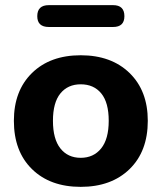

<svg xmlns="http://www.w3.org/2000/svg" viewBox="-20 -716 629 747"><path d="M420 -611H170Q125 -611 125 -653Q125 -696 170 -696H420Q464 -696 464 -653Q464 -611 420 -611ZM34 -246Q34 -363 104.5 -432Q175 -501 294 -501Q413 -501 484 -432Q555 -363 555 -246Q555 -127 484 -58Q413 11 294 11Q175 11 104.5 -58Q34 -127 34 -246ZM294 -388Q244 -388 215 -352.5Q186 -317 186 -246Q186 -175 215 -138.5Q244 -102 294 -102Q344 -102 373.5 -138.5Q403 -175 403 -246Q403 -317 374 -352.5Q345 -388 294 -388Z"/></svg>

Font: Nunito ExtraBold
Style: Regular
Weight: 800
Designer: Vernon Adams
Foundry: Vernon Adams
Version: Version 3.602